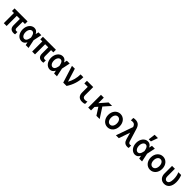

<svg xmlns="http://www.w3.org/2000/svg" viewBox="729 -3281 5742 5742"><g transform="rotate(45 3600.0 -410.0)"><path d="M110 0H230V-430H360V-165C360 -53 416 5 524 5C548 5 569 2 585 -3V-103C573 -99 559 -97 546 -97C502 -97 480 -122 480 -172V-430H575V-540H25V-430H110Z M861 -550C735 -550 639 -431 639 -270C639 -110 734 10 860 10C927 10 978 -24 1013 -93H1017L1037 0H1158L1101 -270L1158 -540H1037L1017 -447H1013C978 -516 928 -550 861 -550ZM979 -220C962 -141 926 -100 875 -100C808 -100 759 -172 759 -270C759 -368 808 -440 875 -440C925 -440 962 -399 979 -320L990 -270Z M1310 0H1430V-430H1560V-165C1560 -53 1616 5 1724 5C1748 5 1769 2 1785 -3V-103C1773 -99 1759 -97 1746 -97C1702 -97 1680 -122 1680 -172V-430H1775V-540H1225V-430H1310Z M2061 -550C1935 -550 1839 -431 1839 -270C1839 -110 1934 10 2060 10C2127 10 2178 -24 2213 -93H2217L2237 0H2358L2301 -270L2358 -540H2237L2217 -447H2213C2178 -516 2128 -550 2061 -550ZM2179 -220C2162 -141 2126 -100 2075 -100C2008 -100 1959 -172 1959 -270C1959 -368 2008 -440 2075 -440C2125 -440 2162 -399 2179 -320L2190 -270Z M2624 0H2765C2876 -166 2935 -354 2935 -540H2817C2817 -397 2780 -255 2708 -125H2704L2575 -540H2454Z M3352 -540H3087V-430H3232V-193C3232 -60 3299 10 3427 10C3468 10 3507 3 3537 -11V-111C3508 -98 3478 -92 3450 -92C3384 -92 3352 -125 3352 -193Z M3680 0H3800V-146L3877 -233L4027 0H4165L3957 -322L4151 -540H4003L3800 -306V-540H3680Z M4500 10C4640 10 4743 -108 4743 -270C4743 -432 4640 -550 4500 -550C4360 -550 4257 -432 4257 -270C4257 -108 4360 10 4500 10ZM4500 -100C4427 -100 4377 -169 4377 -270C4377 -371 4427 -440 4500 -440C4573 -440 4623 -371 4623 -270C4623 -169 4573 -100 4500 -100Z M4852 0H4974L5095 -350H5099L5158 -141C5186 -41 5242 5 5336 5C5355 5 5372 3 5390 -3V-106C5379 -101 5366 -99 5353 -99C5311 -99 5287 -120 5272 -170L5149 -572C5111 -695 5045 -745 4934 -745C4907 -745 4882 -742 4853 -735V-632C4875 -638 4896 -641 4918 -641C4982 -641 5014 -616 5040 -543L5042 -539Z M5661 -550C5535 -550 5439 -431 5439 -270C5439 -110 5534 10 5660 10C5727 10 5778 -24 5813 -93H5817L5837 0H5958L5901 -270L5958 -540H5837L5817 -447H5813C5778 -516 5728 -550 5661 -550ZM5779 -220C5762 -141 5726 -100 5675 -100C5608 -100 5559 -172 5559 -270C5559 -368 5608 -440 5675 -440C5725 -440 5762 -399 5779 -320L5790 -270ZM5800 -830H5660L5631 -610H5721Z M6300 10C6440 10 6543 -108 6543 -270C6543 -432 6440 -550 6300 -550C6160 -550 6057 -432 6057 -270C6057 -108 6160 10 6300 10ZM6300 -100C6227 -100 6177 -169 6177 -270C6177 -371 6227 -440 6300 -440C6373 -440 6423 -371 6423 -270C6423 -169 6373 -100 6300 -100Z M7071 -540H6953C6985 -471 7003 -385 7003 -295C7003 -168 6967 -100 6899 -100C6843 -100 6807 -147 6807 -220V-540H6687V-220C6687 -79 6770 10 6896 10C7037 10 7123 -103 7123 -288C7123 -372 7105 -462 7071 -540Z"/></g></svg>

Font: CommitMono
Style: Bold
Weight: 700
Monospace: yes
Designer: Eigil Nikolajsen
Foundry: Eigil Nikolajsen
Version: Version 1.143